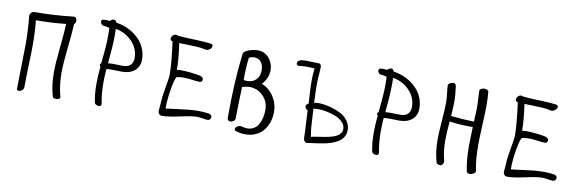

<svg xmlns="http://www.w3.org/2000/svg" viewBox="-54 -1173 4928 1645"><g transform="rotate(10 2410.5 -350.5)"><path d="M434.1 -628.9Q312.5 -615.2 173.8 -615.2Q184.1 -512.2 184.1 -408.2Q184.1 -344.7 179.9 -219.2Q175.8 -93.8 175.8 -32.2Q175.8 -16.6 162.1 -5.4Q148.4 5.9 133.8 5.9Q116.2 5.9 116.2 -11.2Q116.2 -75.2 119.6 -203.9Q123 -332.5 123 -396Q123 -532.7 109.9 -642.1Q109.9 -656.2 121.6 -669.2Q133.3 -682.1 148.9 -682.1Q317.9 -682.1 487.8 -702.1Q501.5 -702.1 508.3 -693.1Q515.1 -684.1 515.1 -670.9Q515.1 -648.4 500 -639.2Q500 -638.7 500.5 -637.7Q501 -636.7 501 -636.2Q499 -573.7 483.4 -430.7Q467.8 -287.6 467.8 -210.9Q467.8 -97.7 495.1 -1Q495.1 8.3 484.9 13.7Q474.6 19 460 19Q432.1 19 429.2 2Q402.8 -87.4 402.8 -205.1Q402.8 -280.3 417.7 -422.6Q432.6 -564.9 434.1 -628.9Z M789.1 -349.1Q789.6 -356 793.5 -395.3Q797.4 -434.6 798.6 -448.2Q799.8 -461.9 802.2 -491.9Q804.7 -522 805.4 -544.7Q806.2 -567.4 806.2 -590.8Q806.2 -637.2 804.2 -660.2Q799.8 -660.2 786.6 -664.1Q773.4 -668 762.2 -668Q745.6 -668 735.4 -678.2Q725.1 -688.5 725.1 -701.2Q725.1 -721.2 749 -721.2Q783.7 -721.2 800.8 -719.2Q803.2 -727.1 814 -731.9Q824.7 -736.8 832 -736.8Q848.6 -736.8 856 -714.8Q896.5 -709 935.5 -694.1Q974.6 -679.2 1009.5 -654.8Q1044.4 -630.4 1070.8 -599.4Q1097.2 -568.4 1112.5 -527.3Q1127.9 -486.3 1127.9 -440.9Q1127.9 -379.9 1086.7 -344.5Q1045.4 -309.1 976.1 -309.1Q962.9 -309.1 932.4 -310.1Q901.9 -311 884.8 -311Q863.3 -311 840.8 -308.1Q835.9 -241.2 835.9 -189.9Q835.9 -98.1 851.1 -16.1Q853 -8.3 853 -4.9Q853 4.9 846.7 10Q840.3 15.1 831.1 15.1Q819.3 15.1 807.1 8.3Q794.9 1.5 793 -11.2Q778.8 -83.5 778.8 -164.1Q778.8 -238.8 787.1 -319.8Q778.8 -326.7 778.8 -335Q778.8 -343.3 789.1 -349.1ZM860.8 -661.1Q861.8 -643.1 861.8 -607.9Q861.8 -578.6 860.1 -542.2Q858.4 -505.9 856.9 -487.1Q855.5 -468.3 851.1 -417.7Q846.7 -367.2 846.2 -358.9Q869.1 -361.8 892.1 -361.8Q903.8 -361.8 931.6 -360.8Q959.5 -359.9 975.1 -359.9Q1020.5 -359.9 1041.7 -382.3Q1063 -404.8 1063 -441.9Q1063 -523.9 1005.1 -585Q947.3 -646 860.8 -661.1Z M1676.8 -40Q1632.3 -40 1533.7 -18.1Q1435.1 3.9 1379.9 3.9Q1363.8 3.9 1354.2 -6.3Q1344.7 -16.6 1344.7 -33.2Q1344.7 -43.5 1347.7 -67.4Q1350.6 -91.3 1350.6 -103Q1350.6 -147 1365.7 -230Q1380.9 -313 1383.8 -349.1Q1383.8 -458 1357.9 -641.1Q1337.9 -642.6 1337.9 -661.1Q1337.9 -675.8 1349.9 -688.5Q1361.8 -701.2 1377 -701.2Q1385.7 -701.2 1391.6 -696.8Q1439.5 -690.9 1536.4 -688Q1633.3 -685.1 1683.6 -678.2Q1702.6 -673.8 1702.6 -660.2Q1702.6 -646 1687.3 -632.6Q1671.9 -619.1 1653.8 -619.1Q1648.9 -619.1 1647 -620.1Q1615.2 -627.9 1577.9 -630.6Q1540.5 -633.3 1491.2 -634Q1441.9 -634.8 1417 -636.2Q1437 -500.5 1437 -404.8Q1445.8 -409.2 1474.6 -409.2Q1510.3 -409.2 1561.8 -403.6Q1613.3 -397.9 1638.7 -392.1Q1653.8 -389.2 1661.9 -380.9Q1669.9 -372.6 1669.9 -361.8Q1669.9 -352.5 1663.6 -345.7Q1657.2 -338.9 1647 -338.9Q1626.5 -338.9 1581.3 -345Q1536.1 -351.1 1509.8 -351.1Q1474.6 -351.1 1448.7 -345.2Q1433.6 -342.3 1416.3 -244.6Q1398.9 -147 1398.9 -63Q1426.8 -65.9 1485.4 -74.2Q1543.9 -82.5 1591.1 -87.2Q1638.2 -91.8 1680.7 -91.8Q1730.5 -91.8 1772 -85Q1797.9 -79.6 1797.9 -58.1Q1797.9 -46.9 1790.3 -38.3Q1782.7 -29.8 1771 -29.8Q1756.8 -29.8 1725.8 -34.9Q1694.8 -40 1676.8 -40Z M1967.3 -636.2Q1967.3 -649.4 1982.2 -660.6Q1997.1 -671.9 2018.1 -678.5Q2039.1 -685.1 2058.3 -688.5Q2077.6 -691.9 2090.3 -691.9Q2150.9 -691.9 2189 -647.7Q2227.1 -603.5 2228.5 -539.1Q2224.1 -464.8 2174.3 -415Q2240.2 -389.6 2279.8 -328.4Q2319.3 -267.1 2319.3 -194.8Q2319.3 -148.9 2305.9 -107.9Q2292.5 -66.9 2266.8 -34.4Q2241.2 -2 2200.2 17.1Q2159.2 36.1 2108.4 36.1Q2069.8 36.1 2034.2 24.9Q2014.2 22 2014.2 7.8Q2014.2 -8.3 2031 -18.3Q2047.9 -28.3 2064.5 -25.9Q2092.8 -17.1 2117.2 -17.1Q2150.4 -17.1 2175.8 -33Q2201.2 -48.8 2215.3 -75.4Q2229.5 -102.1 2236.3 -133.1Q2243.2 -164.1 2243.2 -198.2Q2243.2 -272.5 2194.1 -321.3Q2145 -370.1 2076.2 -370.1Q2046.4 -370.1 2012.2 -357.9Q2011.7 -333.5 2008.5 -235.8Q2005.4 -138.2 2005.4 -85.9Q2005.4 -70.3 1992.4 -60.1Q1979.5 -49.8 1964.4 -49.8Q1953.1 -49.8 1945.3 -57.1Q1937.5 -64.5 1937.5 -78.1Q1937.5 -395 1967.3 -636.2ZM2026.4 -616.2Q2015.6 -535.6 2015.6 -419.9Q2028.8 -417 2046.4 -417Q2093.3 -417 2123.3 -446.5Q2153.3 -476.1 2153.3 -530.8Q2153.3 -569.8 2132.6 -598.4Q2111.8 -627 2072.3 -627Q2048.8 -627 2026.4 -616.2Z M2640.1 17.1Q2628.9 17.1 2620.4 5.6Q2611.8 -5.9 2611.8 -18.1Q2611.8 -58.1 2606.7 -138.4Q2601.6 -218.8 2600.1 -261.2Q2590.3 -261.7 2583.3 -272Q2576.2 -282.2 2576.2 -293.9Q2576.2 -304.2 2599.1 -318.8L2597.2 -348.1Q2589.8 -451.7 2589.8 -511.2Q2589.8 -562.5 2596.2 -623Q2587.9 -623.5 2572.8 -624.3Q2557.6 -625 2545.4 -625.5Q2533.2 -626 2522 -626Q2489.3 -626 2461.9 -621.1Q2439 -621.1 2439 -641.1Q2439 -675.8 2510.7 -675.8Q2529.8 -675.8 2567.9 -674.3Q2606 -672.9 2625 -672.9Q2635.7 -672.9 2641.4 -664.3Q2647 -655.8 2647 -644Q2647 -622.6 2643.1 -573.2Q2639.2 -523.9 2639.2 -494.1Q2639.2 -423.8 2644 -332Q2670.9 -336.9 2691.9 -336.9Q2740.2 -334 2786.6 -321.8Q2833 -309.6 2874.8 -288.1Q2916.5 -266.6 2942.1 -231Q2967.8 -195.3 2967.8 -150.9Q2967.8 -124.5 2957.8 -102.8Q2947.8 -81.1 2932.1 -65.9Q2916.5 -50.8 2891.8 -38.6Q2867.2 -26.4 2844.5 -19Q2821.8 -11.7 2790.3 -5.4Q2758.8 1 2736.8 3.9Q2714.8 6.8 2684.6 10.7Q2654.3 14.6 2640.1 17.1ZM2647 -282.2Q2649.4 -255.9 2651.1 -206.8Q2652.8 -157.7 2656.5 -116.9Q2660.2 -76.2 2668 -40Q2680.7 -44.9 2715.3 -49.8Q2750 -54.7 2783.9 -60.3Q2817.9 -65.9 2852.1 -76.2Q2886.2 -86.4 2907.7 -106.4Q2929.2 -126.5 2929.2 -154.8Q2929.2 -187.5 2903.8 -213.6Q2878.4 -239.7 2840.3 -254.4Q2802.2 -269 2765.4 -276.6Q2728.5 -284.2 2697.8 -285.2Q2663.1 -285.2 2647 -282.2Z M3201.7 -349.1Q3202.1 -356 3206.1 -395.3Q3210 -434.6 3211.2 -448.2Q3212.4 -461.9 3214.8 -491.9Q3217.3 -522 3218 -544.7Q3218.8 -567.4 3218.8 -590.8Q3218.8 -637.2 3216.8 -660.2Q3212.4 -660.2 3199.2 -664.1Q3186 -668 3174.8 -668Q3158.2 -668 3147.9 -678.2Q3137.7 -688.5 3137.7 -701.2Q3137.7 -721.2 3161.6 -721.2Q3196.3 -721.2 3213.4 -719.2Q3215.8 -727.1 3226.6 -731.9Q3237.3 -736.8 3244.6 -736.8Q3261.2 -736.8 3268.6 -714.8Q3309.1 -709 3348.1 -694.1Q3387.2 -679.2 3422.1 -654.8Q3457 -630.4 3483.4 -599.4Q3509.8 -568.4 3525.1 -527.3Q3540.5 -486.3 3540.5 -440.9Q3540.5 -379.9 3499.3 -344.5Q3458 -309.1 3388.7 -309.1Q3375.5 -309.1 3345 -310.1Q3314.5 -311 3297.4 -311Q3275.9 -311 3253.4 -308.1Q3248.5 -241.2 3248.5 -189.9Q3248.5 -98.1 3263.7 -16.1Q3265.6 -8.3 3265.6 -4.9Q3265.6 4.9 3259.3 10Q3252.9 15.1 3243.7 15.1Q3231.9 15.1 3219.7 8.3Q3207.5 1.5 3205.6 -11.2Q3191.4 -83.5 3191.4 -164.1Q3191.4 -238.8 3199.7 -319.8Q3191.4 -326.7 3191.4 -335Q3191.4 -343.3 3201.7 -349.1ZM3273.4 -661.1Q3274.4 -643.1 3274.4 -607.9Q3274.4 -578.6 3272.7 -542.2Q3271 -505.9 3269.5 -487.1Q3268.1 -468.3 3263.7 -417.7Q3259.3 -367.2 3258.8 -358.9Q3281.7 -361.8 3304.7 -361.8Q3316.4 -361.8 3344.2 -360.8Q3372.1 -359.9 3387.7 -359.9Q3433.1 -359.9 3454.3 -382.3Q3475.6 -404.8 3475.6 -441.9Q3475.6 -523.9 3417.7 -585Q3359.9 -646 3273.4 -661.1Z M4025.4 -553.2Q4025.4 -574.2 4022.5 -616.2Q4019.5 -658.2 4019.5 -679.2Q4019.5 -690.4 4031.7 -697.8Q4043.9 -705.1 4058.6 -705.1Q4071.8 -705.1 4083.7 -700.2Q4095.7 -695.3 4097.2 -685.1Q4102.5 -632.8 4102.5 -569.8Q4102.5 -511.7 4096.9 -395.3Q4091.3 -278.8 4091.3 -220.2Q4091.3 -87.9 4111.3 2.9Q4111.3 17.6 4094.2 26.9Q4077.1 36.1 4060.5 36.1Q4036.6 36.1 4034.2 18.1Q4014.2 -74.2 4014.2 -206.1Q4014.2 -244.1 4018.6 -363.8Q3887.7 -363.8 3815.4 -377Q3806.2 -272 3806.2 -212.9Q3806.2 -116.7 3826.2 -43.9Q3828.6 -34.2 3828.6 -30.8Q3828.6 -16.1 3819.8 -4.6Q3811 6.8 3800.3 6.8Q3792.5 6.8 3780.3 2.4Q3768.1 -2 3766.6 -9.8Q3740.2 -96.7 3740.2 -208Q3740.2 -262.7 3748.8 -373Q3757.3 -483.4 3757.3 -539.1Q3757.3 -562.5 3751.5 -609.4Q3745.6 -656.2 3745.6 -680.2Q3745.6 -690.9 3762.9 -699.5Q3780.3 -708 3792.5 -708Q3809.1 -708 3814.5 -685.1Q3825.2 -612.8 3825.2 -547.9Q3825.2 -504.9 3819.3 -424.8Q3926.3 -414.1 4020.5 -411.1Q4025.4 -490.7 4025.4 -553.2Z M4680.2 -40Q4635.7 -40 4537.1 -18.1Q4438.5 3.9 4383.3 3.9Q4367.2 3.9 4357.7 -6.3Q4348.1 -16.6 4348.1 -33.2Q4348.1 -43.5 4351.1 -67.4Q4354 -91.3 4354 -103Q4354 -147 4369.1 -230Q4384.3 -313 4387.2 -349.1Q4387.2 -458 4361.3 -641.1Q4341.3 -642.6 4341.3 -661.1Q4341.3 -675.8 4353.3 -688.5Q4365.2 -701.2 4380.4 -701.2Q4389.2 -701.2 4395 -696.8Q4442.9 -690.9 4539.8 -688Q4636.7 -685.1 4687 -678.2Q4706.1 -673.8 4706.1 -660.2Q4706.1 -646 4690.7 -632.6Q4675.3 -619.1 4657.2 -619.1Q4652.3 -619.1 4650.4 -620.1Q4618.7 -627.9 4581.3 -630.6Q4543.9 -633.3 4494.6 -634Q4445.3 -634.8 4420.4 -636.2Q4440.4 -500.5 4440.4 -404.8Q4449.2 -409.2 4478 -409.2Q4513.7 -409.2 4565.2 -403.6Q4616.7 -397.9 4642.1 -392.1Q4657.2 -389.2 4665.3 -380.9Q4673.3 -372.6 4673.3 -361.8Q4673.3 -352.5 4667 -345.7Q4660.6 -338.9 4650.4 -338.9Q4629.9 -338.9 4584.7 -345Q4539.6 -351.1 4513.2 -351.1Q4478 -351.1 4452.1 -345.2Q4437 -342.3 4419.7 -244.6Q4402.3 -147 4402.3 -63Q4430.2 -65.9 4488.8 -74.2Q4547.4 -82.5 4594.5 -87.2Q4641.6 -91.8 4684.1 -91.8Q4733.9 -91.8 4775.4 -85Q4801.3 -79.6 4801.3 -58.1Q4801.3 -46.9 4793.7 -38.3Q4786.1 -29.8 4774.4 -29.8Q4760.3 -29.8 4729.2 -34.9Q4698.2 -40 4680.2 -40Z"/></g></svg>

Font: Zhizn
Style: Regular
Weight: 400
Designer: Peter Zharnov
Foundry: Peter Zharnov
Version: Version 1.000